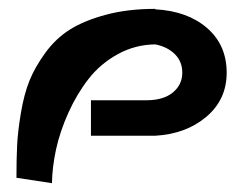

<svg xmlns="http://www.w3.org/2000/svg" viewBox="-20 -895 547 433"><path d="M17.1 -494.1Q17.1 -536.1 18.6 -566.9Q20 -597.7 27.1 -640.1Q34.2 -682.6 46.4 -712.9Q58.6 -743.2 82 -775.6Q105.5 -808.1 137.7 -828.4Q169.9 -848.6 219 -861.8Q268.1 -875 330.1 -875V-874Q402.8 -870.1 447 -831.8Q491.2 -793.5 491.2 -731Q491.2 -670.4 445.3 -631.6Q399.4 -592.8 330.1 -588.9H185.1V-668.9H310.1Q348.6 -668.9 369.9 -686.5Q391.1 -704.1 391.1 -731Q391.1 -756.3 374.3 -772.9Q357.4 -789.6 330.1 -794.9Q284.7 -794.4 245.4 -772.7Q206.1 -751 179.7 -717Q153.3 -683.1 134.3 -640.9Q115.2 -598.6 106.4 -558.1Q97.7 -517.6 97.2 -481.9Z"/></svg>

Font: Hussar Preview
Style: Bold
Weight: 700
Foundry: Cannot Into Space Fonts, PlusOne Fonts
Version: Version 2.29RC2 "Millennial"